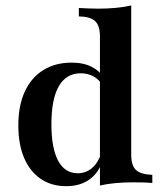

<svg xmlns="http://www.w3.org/2000/svg" viewBox="-20 -651 581 683"><path d="M335.5 8.9V-521.8Q335.5 -559.7 318.5 -575.8Q301.6 -591.9 260.5 -592.7V-622.6Q278.2 -621.8 294.4 -621Q310.5 -620.2 329 -620.2Q362.1 -620.2 391.9 -623Q421.8 -625.8 446.8 -631.5V-100Q446.8 -62.9 463.3 -46.8Q479.8 -30.6 521.8 -29V0Q504 -1.6 487.9 -2Q471.8 -2.4 453.2 -2.4Q420.2 -2.4 390.3 0.4Q360.5 3.2 335.5 8.9ZM215.3 11.3Q162.9 11.3 124.6 -14.9Q86.3 -41.1 65.7 -89.5Q45.2 -137.9 45.2 -204.8Q45.2 -275 68.1 -325Q91.1 -375 133.9 -401.6Q176.6 -428.2 234.7 -428.2Q277.4 -428.2 306.9 -412.9Q336.3 -397.6 348.4 -374.2L343.5 -348.4Q333.9 -366.9 313.7 -378.6Q293.5 -390.3 266.9 -390.3Q216.1 -390.3 189.5 -344.8Q162.9 -299.2 162.9 -208.9Q162.9 -124.2 186.7 -79.4Q210.5 -34.7 256.5 -34.7Q285.5 -34.7 307.3 -53.2Q329 -71.8 340.3 -105.6L344.4 -78.2Q330.6 -35.5 297.6 -12.1Q264.5 11.3 215.3 11.3Z"/></svg>

Font: Playfair
Style: Bold
Weight: 700
Designer: Claus Eggers Sørensen
Foundry: Claus Eggers Sørensen
Version: Version 2.001;gftools[0.9.30]